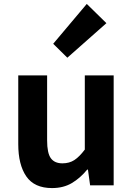

<svg xmlns="http://www.w3.org/2000/svg" viewBox="-20 -944 677 978"><path d="M245 14Q155 14 114 -45.5Q73 -105 73 -210V-560H220V-229Q220 -164 239 -138Q258 -112 298 -112Q333 -112 358.5 -128.5Q384 -145 412 -182V-560H559V0H439L428 -80H424Q389 -37 346 -11.5Q303 14 245 14ZM323 -650 251 -721 422 -924 522 -826Z"/></svg>

Font: Source Han Sans CN Bold
Style: Bold
Weight: 700
Designer: Ryoko NISHIZUKA 西塚涼子 (kana & ideographs); Paul D. Hunt (Latin, Greek & Cyrillic); Wenlong ZHANG 张文龙 (bopomofo); Sandoll 
Foundry: Adobe Systems Incorporated
Version: Version 1.00;May 30, 2023;FontCreator 11.5.0.2422 32-bit